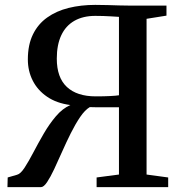

<svg xmlns="http://www.w3.org/2000/svg" viewBox="-20 -766 744 786"><path d="M10.5 0 11.5 -39.5 49.5 -50.5Q64 -54 80.8 -79.8Q97.5 -105.5 117 -142.8Q136.5 -180 159.2 -219.2Q182 -258.5 209 -290.2Q236 -322 268 -336Q211.5 -343.5 172.8 -370Q134 -396.5 114 -436Q94 -475.5 94 -522.5Q94 -582.5 114.8 -625Q135.5 -667.5 173 -694.2Q210.5 -721 260.8 -733.5Q311 -746 370 -746Q398.5 -746 421.5 -745.2Q444.5 -744.5 467 -743.8Q489.5 -743 516 -743H661.5V-702L580 -689V-51.5L668.5 -39.5V0H375.5V-39.5L467 -51.5V-327Q436 -327 406.2 -326.8Q376.5 -326.5 347.5 -327.5Q327.5 -315.5 308 -286.8Q288.5 -258 270 -221Q251.5 -184 234.5 -145.5Q217.5 -107 202 -74Q186.5 -41 172.8 -20.5Q159 0 148 0ZM372 -371.5Q406.5 -371.5 430.8 -372.8Q455 -374 467 -376V-697Q451 -698 434.8 -699Q418.5 -700 402.5 -700.5Q386.5 -701 370 -701Q320 -701 284.5 -680.8Q249 -660.5 230.8 -621.5Q212.5 -582.5 212.5 -526Q212.5 -448.5 253.8 -410Q295 -371.5 372 -371.5Z"/></svg>

Font: Merriweather 60pt Medium
Style: Regular
Weight: 500
Version: Version 2.100